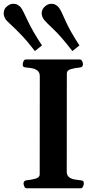

<svg xmlns="http://www.w3.org/2000/svg" viewBox="-72 -1013 521 1033"><path d="M71.3 0Q63 0 58.8 -9.8Q54.7 -19.5 54.7 -24.9Q54.7 -41 70.8 -43Q94.2 -44.9 117.9 -51.5Q141.6 -58.1 141.6 -74.2L142.1 -602.5Q142.1 -623.5 129.6 -633.1Q117.2 -642.6 100.1 -645.8Q83 -648.9 67.9 -649.9Q57.6 -650.9 54 -654.1Q50.3 -657.2 50.3 -668Q50.3 -673.3 54.4 -683.1Q58.6 -692.9 66.9 -692.9H357.9Q366.2 -692.9 370.4 -683.1Q374.5 -673.3 374.5 -668Q374.5 -651.9 358.4 -649.9Q333.5 -647.9 310.5 -641.4Q287.6 -634.8 287.6 -618.7L287.1 -90.3Q287.1 -69.3 299.6 -59.8Q312 -50.3 329.3 -47.4Q346.7 -44.4 361.3 -43Q371.6 -42 375.2 -39.1Q378.9 -36.1 378.9 -24.9Q378.9 -19.5 374.8 -9.8Q370.6 0 362.3 0ZM115.7 -738.3Q76.2 -790 43 -824.5Q9.8 -858.9 -12 -878.9Q-33.7 -898.9 -40.5 -907.2Q-45.4 -914.6 -48.8 -923.3Q-52.2 -932.1 -52.2 -941.4Q-52.2 -952.1 -47.6 -962.4Q-43 -972.7 -31.7 -981Q-16.6 -992.7 0 -992.7Q13.2 -992.7 23.7 -986.6Q34.2 -980.5 41.5 -971.2Q50.8 -958.5 76.4 -902.8Q102.1 -847.2 153.8 -768.6ZM317.4 -738.3Q257.8 -815.9 216.1 -855.2Q174.3 -894.5 164.6 -907.2Q159.2 -914.6 155.8 -923.6Q152.3 -932.6 152.3 -942.4Q152.3 -952.6 157.2 -962.6Q162.1 -972.7 172.9 -981Q187.5 -992.7 204.6 -992.7Q217.3 -992.7 228 -986.6Q238.8 -980.5 245.6 -971.2Q255.4 -959 279.5 -903.1Q303.7 -847.2 355.5 -768.6Z"/></svg>

Font: Gelasio SemiBold
Style: Regular
Weight: 600
Designer: Eben Sorkin
Foundry: Eben Sorkin
Version: Version 1.008